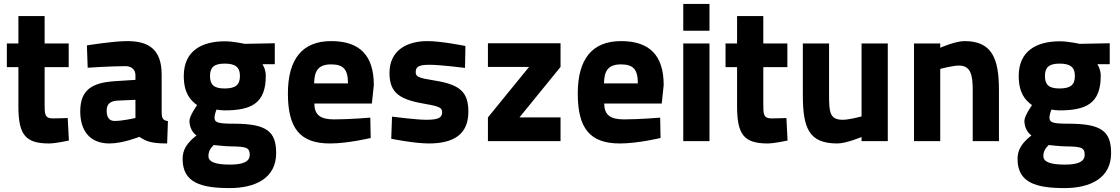

<svg xmlns="http://www.w3.org/2000/svg" viewBox="-20 -721 5722 981"><path d="M331 -378V-499H208V-639H74V-499H15V-378H74V-178C74 -34 109 12 230 12C265 12 332 -3 332 -3L326 -118C326 -118 278 -116 250 -116C208 -116 208 -139 208 -189V-378Z M806 -339C806 -467 742 -511 630 -511C557 -511 424 -489 424 -489L428 -375C428 -375 548 -383 622 -383C651 -383 672 -365 672 -338V-313L564 -306C454 -298 390 -265 390 -152C390 -52 440 12 539 12C608 12 692 -22 692 -22C724 -1 747 12 834 12L838 -102C810 -107 806 -117 806 -154ZM672 -211V-118C672 -118 607 -103 566 -103C538 -103 525 -121 525 -156C525 -192 546 -205 581 -207Z M1154 240C1283 240 1391 190 1391 62C1391 -50 1343 -89 1173 -89C1088 -89 1076 -96 1076 -122C1076 -135 1086 -161 1086 -161C1095 -159 1116 -157 1127 -157C1264 -157 1338 -193 1338 -333C1338 -362 1329 -379 1321 -393H1384V-500L1230 -497C1230 -497 1173 -510 1129 -510C1012 -510 919 -462 919 -333C919 -246 952 -209 987 -184C987 -184 948 -129 948 -104C948 -73 962 -44 984 -29C934 10 913 45 913 91C913 213 1008 240 1154 240ZM1162 27C1236 28 1256 32 1256 70C1256 106 1220 120 1155 120C1080 120 1045 106 1045 77C1045 52 1055 37 1072 20C1072 20 1134 27 1162 27ZM1127 -269C1072 -269 1053 -289 1053 -333C1053 -377 1074 -396 1128 -396C1182 -396 1206 -378 1206 -333C1206 -285 1181 -269 1127 -269Z M1687 -111C1615 -111 1587 -135 1586 -192H1880L1890 -286C1890 -437 1819 -511 1672 -511C1526 -511 1451 -421 1451 -243C1451 -63 1515 12 1666 12C1759 12 1874 -16 1874 -16L1872 -120C1872 -120 1769 -111 1687 -111ZM1585 -295C1586 -361 1608 -392 1672 -392C1735 -392 1758 -366 1758 -295Z M2358 -486C2358 -486 2236 -511 2164 -511C2059 -511 1970 -464 1970 -348C1970 -241 2028 -211 2158 -189C2228 -177 2239 -169 2239 -147C2239 -121 2222 -109 2158 -109C2107 -109 1983 -125 1983 -125L1979 -12C1979 -12 2097 12 2171 12C2296 12 2373 -33 2373 -150C2373 -251 2331 -289 2198 -310C2123 -322 2104 -328 2104 -351C2104 -378 2116 -390 2174 -390C2232 -390 2356 -374 2356 -374Z M2473 -379H2683L2473 -121V0H2844V-121H2634L2844 -379V-500H2473Z M3168 -111C3096 -111 3068 -135 3067 -192H3361L3371 -286C3371 -437 3300 -511 3153 -511C3007 -511 2932 -421 2932 -243C2932 -63 2996 12 3147 12C3240 12 3355 -16 3355 -16L3353 -120C3353 -120 3250 -111 3168 -111ZM3066 -295C3067 -361 3089 -392 3153 -392C3216 -392 3239 -366 3239 -295Z M3471 0H3605V-499H3471ZM3471 -564H3605V-701H3471Z M4003 -378V-499H3880V-639H3746V-499H3687V-378H3746V-178C3746 -34 3781 12 3902 12C3937 12 4004 -3 4004 -3L3998 -118C3998 -118 3950 -116 3922 -116C3880 -116 3880 -139 3880 -189V-378Z M4382 -499V-126C4382 -126 4319 -109 4286 -109C4219 -109 4216 -148 4216 -238V-499H4082V-238C4082 -67 4112 12 4258 12C4304 12 4382 -21 4382 -21V0H4516V-499Z M4784 0V-369C4784 -369 4847 -386 4880 -386C4940 -386 4950 -337 4950 -261V0H5084V-261C5084 -423 5048 -511 4908 -511C4861 -511 4784 -477 4784 -477V-499H4650V0Z M5420 240C5549 240 5657 190 5657 62C5657 -50 5609 -89 5439 -89C5354 -89 5342 -96 5342 -122C5342 -135 5352 -161 5352 -161C5361 -159 5382 -157 5393 -157C5530 -157 5604 -193 5604 -333C5604 -362 5595 -379 5587 -393H5650V-500L5496 -497C5496 -497 5439 -510 5395 -510C5278 -510 5185 -462 5185 -333C5185 -246 5218 -209 5253 -184C5253 -184 5214 -129 5214 -104C5214 -73 5228 -44 5250 -29C5200 10 5179 45 5179 91C5179 213 5274 240 5420 240ZM5428 27C5502 28 5522 32 5522 70C5522 106 5486 120 5421 120C5346 120 5311 106 5311 77C5311 52 5321 37 5338 20C5338 20 5400 27 5428 27ZM5393 -269C5338 -269 5319 -289 5319 -333C5319 -377 5340 -396 5394 -396C5448 -396 5472 -378 5472 -333C5472 -285 5447 -269 5393 -269Z"/></svg>

Font: TitilliumText22L
Style: 999 wt
Weight: 900
Designer: Campivisivi
Foundry: Campivisivi
Version: 1.000